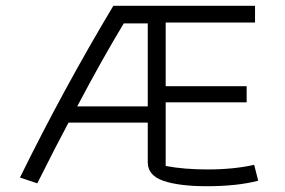

<svg xmlns="http://www.w3.org/2000/svg" viewBox="-20 -634 986 664"><path d="M491 -73V-210H217Q174 -130 109 0L49 -20Q200 -327 372 -614H862V-556H553V-336H833V-280H553V-60Q617 -48 698 -48Q788 -48 859 -64L873 -9Q800 10 695 10Q600 10 545.5 -8.5Q491 -27 491 -73ZM491 -266V-553H408Q333 -429 247 -266Z"/></svg>

Font: Athiti
Style: Regular
Weight: 400
Designer: CadsonDemak Team
Foundry: CadsonDemak
Version: Version 1.033